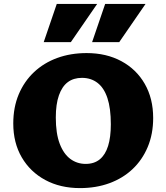

<svg xmlns="http://www.w3.org/2000/svg" viewBox="-20 -947 853 984"><path d="M390 17Q289 17 212 -24.5Q135 -66 91.5 -140.5Q48 -215 48 -314Q48 -397 76 -463.5Q104 -530 154.5 -577.5Q205 -625 273.5 -650Q342 -675 424 -675Q525 -675 602 -633.5Q679 -592 722 -517Q765 -442 765 -342Q765 -260 737 -193.5Q709 -127 659 -80Q609 -33 540.5 -8Q472 17 390 17ZM419 -107Q463 -107 491.5 -130.5Q520 -154 534 -199Q548 -244 548 -310Q548 -392 530.5 -444.5Q513 -497 479.5 -522.5Q446 -548 400 -548Q357 -548 327.5 -526Q298 -504 282 -458.5Q266 -413 266 -345Q266 -263 286 -210.5Q306 -158 340.5 -132.5Q375 -107 419 -107ZM204 -731 271 -927H478L343 -731ZM452 -731 519 -927H726L591 -731Z"/></svg>

Font: Ysabeau Office Black
Style: Regular
Weight: 900
Designer: Christian Thalmann (Catharsis Fonts)
Version: Version 2.001;gftools[0.9.30]; featfreeze: tnum,lnum,ss02